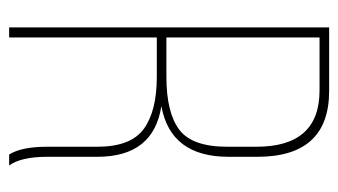

<svg xmlns="http://www.w3.org/2000/svg" viewBox="-180 -560 740 420"><g transform="rotate(90 190.0 -350.0)"><path d="M40 -700H179Q323 -700 323 -543V-480Q323 -353 212 -333Q323 -316 323 -193V-83Q323 -26 342 0H318Q301 -27 301 -83V-193Q301 -266 262 -294.5Q223 -323 148 -323H62V0H40ZM62 -344H148Q226 -344 263.5 -372Q301 -400 301 -477V-541Q301 -679 178 -679H62Z"/></g></svg>

Font: Bebas Neue Light
Style: Regular
Weight: 300
Designer: Ryoichi Tsunekawa
Foundry: Ryoichi Tsunekawa
Version: Version 1.003;PS 001.003;hotconv 1.0.70;makeotf.lib2.5.58329